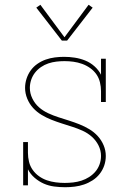

<svg xmlns="http://www.w3.org/2000/svg" viewBox="-20 -776 540 804"><path d="M253 8Q230 8 207 5Q184 2 163.5 -7Q143 -16 125 -31.5Q107 -47 97 -67V0H77V-181H97V-136Q97 -117 101.5 -98.5Q106 -80 117 -64.5Q128 -49 143.5 -38Q159 -27 176.5 -21Q194 -15 213 -12.5Q232 -10 251 -10Q268 -10 286 -12Q304 -14 321 -19.5Q338 -25 353 -34.5Q368 -44 379.5 -57.5Q391 -71 397 -88Q403 -105 403 -123Q403 -146 392.5 -167Q382 -188 364.5 -203.5Q347 -219 326 -228.5Q305 -238 283 -245Q261 -252 239 -259Q217 -266 195.5 -274.5Q174 -283 154 -295Q134 -307 118.5 -324Q103 -341 94 -363Q85 -385 85 -408Q85 -427 91 -446Q97 -465 108.5 -481Q120 -497 136.5 -508.5Q153 -520 171.5 -526.5Q190 -533 209.5 -535.5Q229 -538 248 -538Q271 -538 293.5 -534.5Q316 -531 337 -522.5Q358 -514 375.5 -498.5Q393 -483 403 -463V-530H423V-349H403V-394Q403 -413 398.5 -431.5Q394 -450 383.5 -465Q373 -480 357.5 -491Q342 -502 324 -508.5Q306 -515 287.5 -517.5Q269 -520 250 -520Q233 -520 216 -518Q199 -516 182.5 -510.5Q166 -505 151.5 -495Q137 -485 126.5 -471.5Q116 -458 110.5 -441.5Q105 -425 105 -408Q105 -385 115.5 -363.5Q126 -342 143 -327Q160 -312 181.5 -302Q203 -292 225 -285Q247 -278 269 -271Q291 -264 312.5 -255.5Q334 -247 354 -235Q374 -223 389.5 -206Q405 -189 414 -167.5Q423 -146 423 -123Q423 -102 416.5 -83Q410 -64 397.5 -48Q385 -32 368 -21Q351 -10 332 -3.5Q313 3 293 5.5Q273 8 253 8ZM261 -606H239L132 -744L149 -756L250 -620L351 -756L368 -744Z"/></svg>

Font: Iosevka Slab Thin
Style: Regular
Weight: 100
Monospace: yes
Designer: Belleve Invis
Foundry: Belleve Invis
Version: Version 11.1.0; ttfautohint (v1.8.3)